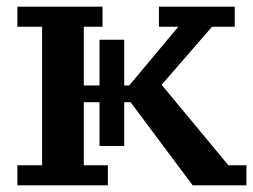

<svg xmlns="http://www.w3.org/2000/svg" viewBox="-20 -550 758 575"><path d="M352 -294H367L514 -470H456V-530H683V-470H615L464 -296L664 -55H718V5H557L371 -244H352V-113H278V-244H231V-55H303V5H32V-55H106V-470H32V-530H287V-470H231V-294H278V-431H352Z"/></svg>

Font: PT Serif Caption
Style: Semibold
Weight: 600
Designer: A.Korolkova, O.Umpeleva, V.Yefimov
Foundry: ParaType Ltd
Version: Version 1.00;May 2, 2020;FontCreator 12.0.0.2544 64-bit